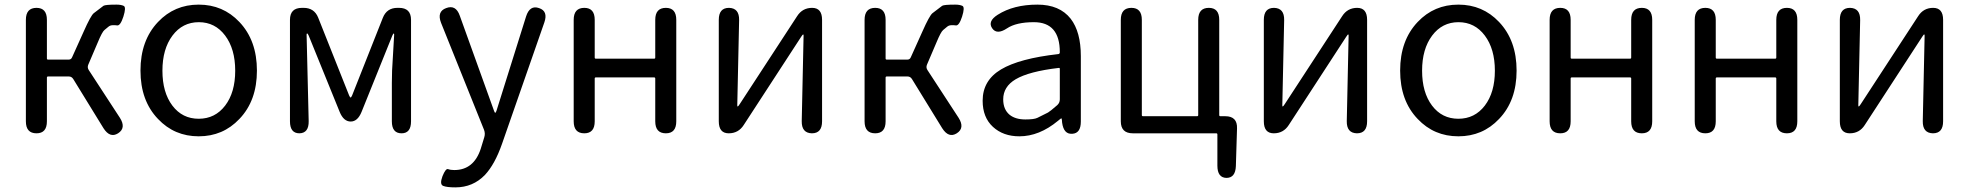

<svg xmlns="http://www.w3.org/2000/svg" viewBox="-20 -577 8522 831"><path d="M138 0Q92 0 92 -52V-491Q92 -543 138 -543Q183 -543 183 -491V-324Q183 -319 188 -319H277Q288 -319 292 -329L342 -440Q373 -510 386 -520Q407 -536 428 -552Q436 -557 484 -557Q504 -557 515.5 -551.5Q527 -546 514 -505Q501 -465 487 -467Q482 -468 469.5 -468Q457 -468 449.5 -461.5Q442 -455 432 -447Q422 -439 403 -393L362 -297Q357 -285 364 -274L499 -67Q527 -23 491 0Q456 22 428 -22L297 -235Q290 -246 278 -246H188Q183 -246 183 -241V-52Q183 0 138 0Z M664 -62Q588 -141 588 -271.5Q588 -402 664 -482Q735 -557 840 -557Q945 -557 1016 -482Q1092 -402 1092 -271.5Q1092 -141 1016 -62Q945 13 840 13Q735 13 664 -62ZM726 -120Q769 -63 840 -63Q911 -63 954.5 -120Q998 -177 998 -271Q998 -365 954.5 -423Q911 -481 840.5 -481Q770 -481 726.5 -423Q683 -365 683 -271Q683 -177 726 -120Z M1276 0Q1235 0 1235 -52V-491Q1235 -543 1287 -543H1294Q1340 -543 1357 -501L1491 -164Q1495 -155 1497.5 -155Q1500 -155 1504 -164L1637 -500Q1654 -543 1700 -543H1707Q1759 -543 1759 -491V-52Q1759 0 1718 0Q1676 0 1676 -52V-218Q1676 -245 1677 -272L1686 -427Q1686 -432 1684 -432Q1682 -432 1678 -423L1545 -93Q1528 -51 1498 -51Q1467 -51 1450 -93L1316 -423Q1312 -432 1309.5 -432Q1307 -432 1307 -427L1316 -53Q1317 -1 1276 0Z M1951 234Q1914 234 1898 227.5Q1882 221 1895 186Q1909 151 1919.5 155Q1930 159 1946 159Q2031 159 2061 66Q2069 42 2076 17Q2081 1 2075 -15L1889 -478Q1870 -527 1911 -542Q1953 -558 1970 -509L2118 -98Q2121 -89 2123.5 -89Q2126 -89 2129 -98L2257 -506Q2273 -556 2313 -542Q2353 -529 2336 -480L2153 45Q2122 134 2079 180Q2027 234 1951 234Z M2509 0Q2463 0 2463 -52V-491Q2463 -543 2509 -543Q2554 -543 2554 -491V-328Q2554 -323 2559 -323H2811Q2816 -323 2816 -328V-491Q2816 -543 2862 -543Q2907 -543 2907 -491V-52Q2907 0 2862 0Q2816 0 2816 -52V-237Q2816 -242 2811 -242H2559Q2554 -242 2554 -237V-52Q2554 0 2509 0Z M3134 0Q3091 0 3091 -52V-491Q3091 -543 3135 -543Q3180 -542 3179 -490L3171 -121Q3171 -116 3173 -116Q3175 -116 3182 -127L3430 -507Q3453 -543 3495 -543Q3538 -543 3538 -491V-52Q3538 0 3494 0Q3449 -1 3450 -53L3458 -423Q3458 -428 3456 -428Q3454 -428 3447 -417L3199 -36Q3176 0 3134 0Z M3768 0Q3722 0 3722 -52V-491Q3722 -543 3768 -543Q3813 -543 3813 -491V-324Q3813 -319 3818 -319H3907Q3918 -319 3922 -329L3972 -440Q4003 -510 4016 -520Q4037 -536 4058 -552Q4066 -557 4114 -557Q4134 -557 4145.5 -551.5Q4157 -546 4144 -505Q4131 -465 4117 -467Q4112 -468 4099.5 -468Q4087 -468 4079.5 -461.5Q4072 -455 4062 -447Q4052 -439 4033 -393L3992 -297Q3987 -285 3994 -274L4129 -67Q4157 -23 4121 0Q4086 22 4058 -22L3927 -235Q3920 -246 3908 -246H3818Q3813 -246 3813 -241V-52Q3813 0 3768 0Z M4392 13Q4322 13 4277.5 -28Q4233 -69 4233 -141Q4233 -229 4312.5 -276.5Q4392 -324 4561 -343Q4567 -344 4567 -351Q4567 -481 4455 -481Q4378 -481 4338 -454Q4294 -425 4274 -455Q4254 -485 4298 -513Q4367 -557 4470 -557Q4566 -557 4614 -496Q4658 -439 4658 -334V-51Q4658 0 4621 2Q4584 5 4577 -46L4576 -58Q4575 -65 4573.5 -65Q4572 -65 4559 -54Q4478 13 4392 13ZM4418 -60Q4456 -60 4470 -67Q4493 -78 4516 -90Q4525 -95 4556 -122Q4567 -132 4567 -147V-279Q4567 -284 4562 -283Q4434 -268 4376 -234Q4322 -202 4322 -147Q4322 -103 4350 -80Q4375 -60 4418 -60Z M5288 193Q5249 192 5249 140V5Q5249 0 5244 0H4883Q4831 0 4831 -52V-491Q4831 -543 4877 -543Q4922 -543 4922 -491V-79Q4922 -74 4927 -74H5161Q5166 -74 5166 -79V-491Q5166 -543 5212 -543Q5257 -543 5257 -491V-79Q5257 -74 5262 -74H5283Q5336 -74 5334 -21L5329 142Q5327 193 5288 193Z M5493 0Q5450 0 5450 -52V-491Q5450 -543 5494 -543Q5539 -542 5538 -490L5530 -121Q5530 -116 5532 -116Q5534 -116 5541 -127L5789 -507Q5812 -543 5854 -543Q5897 -543 5897 -491V-52Q5897 0 5853 0Q5808 -1 5809 -53L5817 -423Q5817 -428 5815 -428Q5813 -428 5806 -417L5558 -36Q5535 0 5493 0Z M6116 -62Q6040 -141 6040 -271.5Q6040 -402 6116 -482Q6187 -557 6292 -557Q6397 -557 6468 -482Q6544 -402 6544 -271.5Q6544 -141 6468 -62Q6397 13 6292 13Q6187 13 6116 -62ZM6178 -120Q6221 -63 6292 -63Q6363 -63 6406.5 -120Q6450 -177 6450 -271Q6450 -365 6406.5 -423Q6363 -481 6292.5 -481Q6222 -481 6178.5 -423Q6135 -365 6135 -271Q6135 -177 6178 -120Z M6733 0Q6687 0 6687 -52V-491Q6687 -543 6733 -543Q6778 -543 6778 -491V-328Q6778 -323 6783 -323H7035Q7040 -323 7040 -328V-491Q7040 -543 7086 -543Q7131 -543 7131 -491V-52Q7131 0 7086 0Q7040 0 7040 -52V-237Q7040 -242 7035 -242H6783Q6778 -242 6778 -237V-52Q6778 0 6733 0Z M7361 0Q7315 0 7315 -52V-491Q7315 -543 7361 -543Q7406 -543 7406 -491V-328Q7406 -323 7411 -323H7663Q7668 -323 7668 -328V-491Q7668 -543 7714 -543Q7759 -543 7759 -491V-52Q7759 0 7714 0Q7668 0 7668 -52V-237Q7668 -242 7663 -242H7411Q7406 -242 7406 -237V-52Q7406 0 7361 0Z M7986 0Q7943 0 7943 -52V-491Q7943 -543 7987 -543Q8032 -542 8031 -490L8023 -121Q8023 -116 8025 -116Q8027 -116 8034 -127L8282 -507Q8305 -543 8347 -543Q8390 -543 8390 -491V-52Q8390 0 8346 0Q8301 -1 8302 -53L8310 -423Q8310 -428 8308 -428Q8306 -428 8299 -417L8051 -36Q8028 0 7986 0Z"/></svg>

Font: Resource Han Rounded HK
Style: Regular
Weight: 400
Designer: Cyano Hao (round all glyphs); Ryoko NISHIZUKA  (kana, bopomofo & ideographs); Paul D. Hunt (Latin, Greek & Cyrillic); Sa
Foundry: Cyano Hao
Version: 0.990